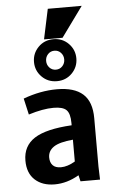

<svg xmlns="http://www.w3.org/2000/svg" viewBox="-57 -865 552 908"><g transform="rotate(-5 219.0 -411.0)"><path d="M288.1 0 281.2 -29.3Q224.6 3.9 166 3.9Q107.4 3.9 72.3 -28.3Q37.1 -60.5 37.1 -120.1Q37.1 -189.5 92.3 -225.1Q147.5 -260.7 269.5 -267.6V-278.3Q269.5 -323.2 252.4 -340.3Q235.4 -357.4 191.4 -357.4Q140.6 -357.4 72.3 -335.9L54.7 -413.1Q136.7 -443.4 214.8 -443.4Q296.9 -443.4 337.9 -406.7Q378.9 -370.1 378.9 -292V-62.5L380.9 0ZM202.1 -74.2Q233.4 -74.2 269.5 -95.7V-199.2Q205.1 -193.4 177.7 -174.8Q150.4 -156.2 150.4 -125Q150.4 -101.6 163.1 -87.9Q175.8 -74.2 202.1 -74.2ZM319.3 -581.1Q319.3 -540 290.5 -510.7Q261.7 -481.4 218.8 -481.4Q175.8 -481.4 147 -510.7Q118.2 -540 118.2 -581.1Q118.2 -622.1 147 -651.4Q175.8 -680.7 218.8 -680.7Q261.7 -680.7 290.5 -651.4Q319.3 -622.1 319.3 -581.1ZM261.7 -581.1Q261.7 -599.6 249.5 -612.8Q237.3 -626 218.8 -626Q200.2 -626 188 -612.8Q175.8 -599.6 175.8 -581.1Q175.8 -562.5 188 -549.3Q200.2 -536.1 218.8 -536.1Q237.3 -536.1 249.5 -549.3Q261.7 -562.5 261.7 -581.1ZM366.2 -826.2 262.7 -683.6H174.8L205.1 -826.2Z"/></g></svg>

Font: Sudo
Style: Bold
Weight: 700
Monospace: yes
Designer: Jens Kutilek
Foundry: Jens Kutilek
Version: Version 0.040